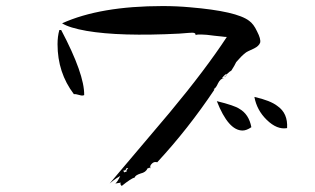

<svg xmlns="http://www.w3.org/2000/svg" viewBox="-20 -648 1040 634"><path d="M839 -507Q835 -496 819 -488Q794 -477 790 -473Q777 -463 760 -443Q755 -432 744 -415Q738 -412 729 -403Q730 -401 725 -397L723 -393Q720 -395 725 -397Q726 -400 729 -403V-404Q724 -404 713 -390H720Q708 -389 700 -373Q693 -357 686 -354Q686 -352 688 -352L689 -354Q689 -352 688 -352Q601 -222 499 -112Q497 -113 493 -113Q486 -113 480 -106Q474 -100 477 -92Q474 -95 472 -94Q470 -92 467 -92Q462 -79 444 -75Q426 -69 425 -62Q413 -59 382 -34Q375 -40 379 -45Q375 -44 361 -42Q369 -49 377 -67Q373 -65 364 -59Q355 -53 342 -42L540 -276Q600 -348 647.5 -411Q695 -474 729 -526Q722 -526 712 -527.5Q702 -529 688 -530Q674 -532 663.5 -533Q653 -534 646 -534Q640 -534 635 -534Q630 -534 625 -532L626 -533Q626 -540 615 -540Q615 -540 604 -539.5Q593 -539 572 -537Q377 -527 266 -546Q209 -556 185 -571Q311 -628 517 -628Q540 -628 562.5 -627Q585 -626 607 -624Q762 -611 803 -579Q810 -574 816.5 -565.5Q823 -557 829 -544Q842 -519 839 -507ZM258 -334Q252 -331 243 -334Q230 -338 224 -337Q170 -408 170 -502Q170 -528 176 -549H182Q259 -403 258 -334ZM928 -225Q895 -219 861 -252Q828 -284 820 -328Q873 -316 896 -298Q931 -274 928 -225ZM810 -228Q794 -217 781 -217Q734 -217 696 -314Q725 -307 744 -300.5Q763 -294 770 -289Q802 -271 810 -228ZM403 -92Q397 -95 396 -89Q393 -84 391 -84Q391 -86 390.5 -86.5Q390 -87 390 -87Q388 -87 388 -82Q389 -81 389.5 -80.5Q390 -80 391 -78Q391 -81 398 -81Q397 -87 400 -89Q402 -90 402.5 -91Q403 -92 403 -92Z"/></svg>

Font: Yuji Boku
Style: Regular
Weight: 400
Designer: Kataoka Yuji
Foundry: Kinuta Font Factory
Version: Version 3.002